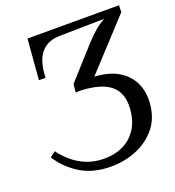

<svg xmlns="http://www.w3.org/2000/svg" viewBox="-131 -803 842 923"><g transform="rotate(-20 290.5 -342.0)"><path d="M282 16Q189 16 124.5 -24.5Q60 -65 23 -125L51 -146Q72 -117 102.5 -90.5Q133 -64 173.5 -47.5Q214 -31 265 -31Q317 -31 358.5 -50.5Q400 -70 427 -108.5Q454 -147 460 -205Q466 -261 447 -298.5Q428 -336 383 -355.5Q338 -375 267 -378L242 -377L246 -419L394 -583Q417 -607 438.5 -626Q460 -645 491 -663L260 -659Q201 -658 167 -618.5Q133 -579 130 -493H96L113 -700H581L580 -665L352 -418Q427 -414 475 -384.5Q523 -355 544 -307.5Q565 -260 559 -201Q552 -129 511.5 -81Q471 -33 410.5 -8.5Q350 16 282 16Z"/></g></svg>

Font: Lora Italic
Style: Italic
Weight: 400
Italic angle: -3°
Designer: Olga Karpushina, Alexei Vanyashin (Cyrillic)
Foundry: Cyreal
Version: Version 2.210; ttfautohint (v1.8.1.43-b0c9)